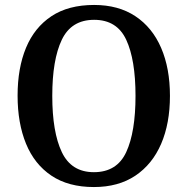

<svg xmlns="http://www.w3.org/2000/svg" viewBox="-20 -745 758 775"><path d="M359 10Q256 10 187.5 -36Q119 -82 85 -165Q51 -248 51 -359Q51 -470 85 -552Q119 -634 187.5 -679.5Q256 -725 360 -725Q458 -725 526.5 -679.5Q595 -634 630.5 -551.5Q666 -469 666 -358Q666 -247 630.5 -164.5Q595 -82 526.5 -36Q458 10 359 10ZM359 -50Q452 -50 489.5 -131Q527 -212 527 -358Q527 -504 489.5 -584.5Q452 -665 360 -665Q268 -665 229.5 -584.5Q191 -504 191 -358Q191 -212 229.5 -131Q268 -50 359 -50Z"/></svg>

Font: Noto Serif Lao SemiCondensed SemiBold
Style: Regular
Weight: 600
Width: 4
Designer: Monotype Design Team
Foundry: Monotype Imaging Inc.
Version: Version 2.003; ttfautohint (v1.8.4.7-5d5b)